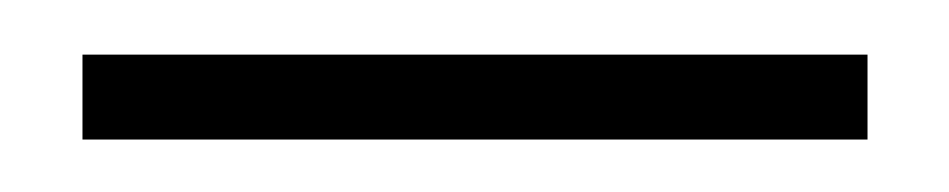

<svg xmlns="http://www.w3.org/2000/svg" viewBox="-20 -600 351 71"><path d="M10.5 -548.4V-579.8H300.8V-548.4Z"/></svg>

Font: Playfair 5pt SemiExpanded Light ExtraBold
Style: Regular
Weight: 800
Version: Version 2.001;gftools[0.9.30]